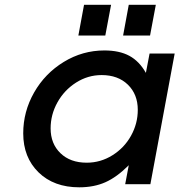

<svg xmlns="http://www.w3.org/2000/svg" viewBox="-20 -778 758 811"><path d="M311 -627.9 335 -757.8H449.2L424.8 -627.9ZM500 -627.9 523.9 -757.8H638.2L613.8 -627.9ZM508.8 0 523.9 -80.1Q473.6 -29.8 425.3 -8.3Q377 13.2 314.9 13.2Q207.5 13.2 142.8 -50Q78.1 -113.3 78.1 -214.8Q78.1 -306.6 124 -387.2Q169.9 -467.8 249.3 -516.4Q328.6 -564.9 420.9 -564.9Q484.4 -564.9 526.4 -542.2Q568.4 -519.5 596.2 -470.2L611.8 -551.8H717.8L615.2 0ZM193.8 -235.8Q193.8 -170.9 235.4 -130.9Q276.9 -90.8 346.2 -90.8Q404.8 -90.8 454.8 -122.1Q504.9 -153.3 533.4 -204.6Q562 -255.9 562 -314Q562 -379.4 520.3 -420.2Q478.5 -460.9 409.2 -460.9Q351.1 -460.9 301 -429Q251 -397 222.4 -345.2Q193.8 -293.5 193.8 -235.8Z"/></svg>

Font: Involve SemiBold Oblique
Style: Italic
Weight: 600
Italic angle: -10.5°
Designer: Stefan Peev
Foundry: Context Ltd.
Version: Version 1.001